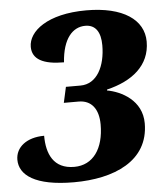

<svg xmlns="http://www.w3.org/2000/svg" viewBox="-57 -771 722 828"><g transform="rotate(-5 303.5 -357.0)"><path d="M230 10C403 10 556 -53 556 -217C556 -316 468 -361 406 -372L407 -376C516 -402 595 -463 595 -567C595 -662 506 -724 347 -724C178 -724 95 -655 95 -588C95 -534 142 -509 232 -509C239 -611 282 -658 337 -658C382 -658 403 -624 403 -568C403 -478 366 -403 294 -403H231L216 -335H280C335 -335 366 -296 366 -228C366 -124 319 -56 237 -56C147 -56 119 -123 119 -201C43 -201 -5 -162 -5 -108C-5 -42 61 10 230 10Z"/></g></svg>

Font: Noto Serif SemiCondensed Black
Style: Italic
Weight: 900
Width: 4
Italic angle: -12°
Designer: Monotype Design Team
Foundry: Monotype Imaging Inc.
Version: Version 2.014